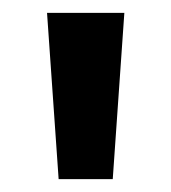

<svg xmlns="http://www.w3.org/2000/svg" viewBox="-20 -734 265 298"><path d="M173 -714 155 -456H71L53 -714Z"/></svg>

Font: Noto Sans Gujarati UI ExtraCondensed SemiBold
Style: Regular
Weight: 600
Width: 2
Designer: Jelle Bosma - Monotype Design Team, Universal Thirst
Foundry: Monotype Imaging Inc.
Version: Version 2.106; ttfautohint (v1.8.4.7-5d5b)